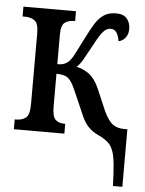

<svg xmlns="http://www.w3.org/2000/svg" viewBox="-53 -585 632 837"><g transform="rotate(5 262.5 -166.5)"><path d="M473 209Q471 152 467.5 115Q464 78 456 56Q448 34 432.5 20Q417 6 391 -6Q364 -18 345 -38Q326 -58 311 -96L269 -192Q252 -232 235.5 -244.5Q219 -257 185 -257V-115Q185 -69 199.5 -56Q214 -43 237 -43H242V0H21V-43H27Q53 -43 69.5 -55.5Q86 -68 86 -115V-425Q86 -468 69.5 -480.5Q53 -493 27 -493H16V-536H246V-493H242Q218 -493 201.5 -481.5Q185 -470 185 -429V-299Q206 -299 218.5 -305Q231 -311 240 -322Q251 -335 264 -362Q277 -389 297 -427Q314 -461 330 -487Q346 -513 367.5 -527.5Q389 -542 421 -542Q454 -542 469 -524Q484 -506 484 -479Q484 -455 471.5 -440Q459 -425 442 -422Q439 -444 430 -458.5Q421 -473 403 -473Q385 -473 369.5 -454.5Q354 -436 334 -397Q312 -358 298.5 -333Q285 -308 270 -295Q299 -289 324.5 -270.5Q350 -252 369 -210L410 -114Q430 -72 449.5 -57.5Q469 -43 499 -43H514V209Z"/></g></svg>

Font: Noto Serif ExtraCondensed Medium
Style: Regular
Weight: 500
Width: 2
Designer: Monotype Design Team
Foundry: Monotype Imaging Inc.
Version: Version 2.015